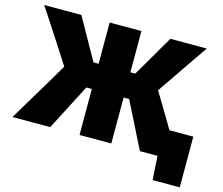

<svg xmlns="http://www.w3.org/2000/svg" viewBox="-117 -869 1364 1176"><g transform="rotate(15 565.0 -281.0)"><path d="M13.5 0Q33.5 -33.5 60.5 -79Q87.5 -124 116.2 -172Q145 -220 169.5 -260.5L240 -380L168 -491.5Q132 -546.5 96.5 -602Q60.5 -657 23.5 -713H259Q286 -665 307 -628Q327.5 -590.5 348 -554.5L406 -451.5H438.5V-713H640V-451.5H671L731.5 -554.5Q752.5 -591 774 -628Q795.5 -665 823.5 -713H1054.5Q1016 -657 978 -602Q940 -546.5 902 -491L832.5 -389L909.5 -260.5Q921.5 -240 935.5 -217Q949 -194 963 -170.5H1114.5V151H942.5L933 0H821.5Q798.5 -45 778.5 -85Q758.5 -125 739.5 -163.5L675 -291.5H640V0H438.5V-291.5H403.5L338 -165Q317.5 -125.5 296.8 -85.2Q276 -45 252.5 0Z"/></g></svg>

Font: Heraclito ExtraBold
Style: Regular
Weight: 800
Designer: Kostas Bartsokas (font) & Cristiano Sobral (main changes)
Foundry: Kostas Bartsokas (font) & Cristiano Sobral (main changes)
Version: Version 1.00;July 8, 2020;FontCreator 13.0.0.2655 64-bit